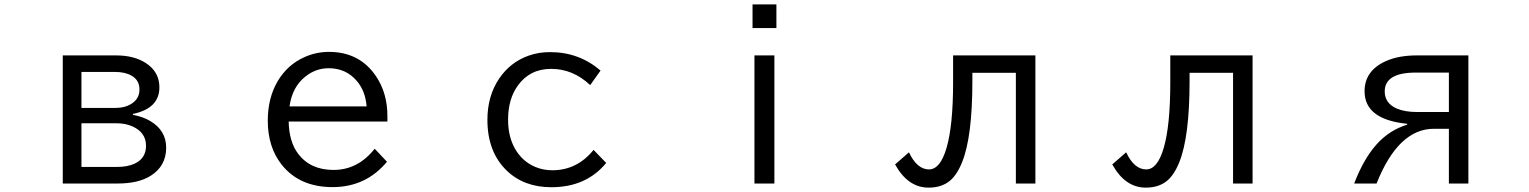

<svg xmlns="http://www.w3.org/2000/svg" viewBox="-20 -820 7040 884"><path d="M269 -564.9H514.2Q598.6 -564.9 652.8 -528.8Q713.9 -488.3 713.9 -418Q713.9 -320.8 591.8 -295.4V-291.5Q640.6 -281.7 671.9 -262.7Q745.1 -219.2 745.1 -140.1Q745.1 -55.7 673.8 -10.7Q617.2 24.9 522 24.9H269ZM355 -488.8V-323.2H513.2Q552.7 -323.2 580.6 -339.4Q622.1 -362.8 622.1 -407.7Q622.1 -450.7 586.4 -471.2Q556.6 -488.8 508.8 -488.8ZM355 -252.4V-51.3H517.1Q567.9 -51.3 600.6 -66.9Q652.3 -91.3 652.3 -148.9Q652.3 -210 590.3 -237.8Q558.1 -252.4 517.1 -252.4Z M1763.7 -260.3H1309.1Q1311 -167.5 1352.5 -112.3Q1408.7 -37.6 1515.6 -37.6Q1628.4 -37.6 1705.1 -135.3L1761.7 -75.2Q1664.6 41.5 1511.2 41.5Q1358.4 41.5 1276.4 -62.5Q1212.9 -143.1 1212.9 -264.6Q1212.9 -369.1 1258.8 -446.8Q1303.7 -522 1380.9 -556.6Q1434.6 -581.1 1495.1 -581.1Q1635.7 -581.1 1711.4 -468.8Q1763.7 -391.1 1763.7 -286.1ZM1668 -330.1Q1662.1 -402.3 1622.1 -448.2Q1572.3 -505.9 1493.2 -505.9Q1435.5 -505.9 1388.2 -469.2Q1325.7 -421.4 1313 -330.1Z M2771 -69.8Q2679.2 42 2518.6 42Q2391.6 42 2312 -35.6Q2224.1 -121.1 2224.1 -268.6Q2224.1 -378.4 2278.8 -459Q2329.1 -533.2 2413.1 -563.5Q2459.5 -580.1 2512.2 -580.1Q2646 -580.1 2745.1 -495.1L2697.3 -428.2Q2618.2 -502.9 2517.6 -502.9Q2419.9 -502.9 2364.7 -426.8Q2319.3 -364.7 2319.3 -269Q2319.3 -191.9 2350.6 -136.2Q2384.3 -76.7 2444.8 -51.3Q2481 -36.1 2522.9 -36.1Q2637.2 -36.1 2712.9 -129.9Z M3444.8 -690.9V-799.8H3554.7V-690.9ZM3453.6 24.9V-564.9H3545.4V24.9Z M4368.2 -564.9H4747.1V24.9H4657.2V-484.9H4457V-446.8Q4457 -190.4 4409.7 -73.2Q4386.2 -14.6 4353 12.7Q4314.9 43.9 4255.4 43.9Q4160.2 43.9 4101.1 -63L4165 -118.7Q4202.1 -40 4257.3 -40Q4309.1 -40 4337.9 -138.7Q4368.2 -241.2 4368.2 -440.9Z M5368.2 -564.9H5747.1V24.9H5657.2V-484.9H5457V-446.8Q5457 -190.4 5409.7 -73.2Q5386.2 -14.6 5353 12.7Q5314.9 43.9 5255.4 43.9Q5160.2 43.9 5101.1 -63L5165 -118.7Q5202.1 -40 5257.3 -40Q5309.1 -40 5337.9 -138.7Q5368.2 -241.2 5368.2 -440.9Z M6740.7 -564.9V24.9H6650.9V-227.1H6582Q6418 -227.1 6317.9 24.9H6214.8Q6259.3 -90.8 6319.8 -157.2Q6377.9 -221.2 6459 -246.1V-250Q6262.7 -269.5 6262.7 -399.9Q6262.7 -494.6 6360.8 -538.6Q6419.4 -564.9 6503.9 -564.9ZM6650.9 -485.8H6498Q6355.5 -485.8 6355.5 -398.9Q6355.5 -344.7 6410.6 -320.3Q6448.2 -304.2 6505.9 -304.2H6650.9Z"/></svg>

Font: BIZ UDGothic
Style: Regular
Weight: 400
Monospace: yes
Designer: TypeBank Co., Ltd.
Foundry: Morisawa Inc.
Version: Version 1.05